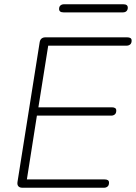

<svg xmlns="http://www.w3.org/2000/svg" viewBox="-20 -880 637 900"><path d="M85 0Q72 0 66 -7Q60 -14 62 -27L166 -682Q168 -694 175 -699.5Q182 -705 193 -705H576Q586 -705 591.5 -701.5Q597 -698 597 -690Q597 -677 590 -671.5Q583 -666 574 -666H206L160 -377H504Q514 -377 519.5 -373.5Q525 -370 525 -362Q525 -349 518 -343.5Q511 -338 502 -338H153L106 -39H470Q480 -39 485.5 -35.5Q491 -32 491 -24Q491 -11 484 -5.5Q477 0 468 0ZM278 -822Q257 -822 257 -838Q257 -849 263.5 -854.5Q270 -860 280 -860H558Q579 -860 579 -844Q579 -834 573 -828Q567 -822 556 -822Z"/></svg>

Font: Nunito ExtraLight ExtraLight
Style: Italic
Weight: 250
Italic angle: -9°
Version: Version 3.602